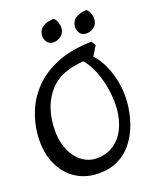

<svg xmlns="http://www.w3.org/2000/svg" viewBox="-129 -936 839 1054"><g transform="rotate(-15 290.5 -408.5)"><path d="M274 34Q208 34 152.5 -0.5Q97 -35 63.5 -101Q30 -167 30 -263Q30 -326 50.5 -393Q71 -460 119 -519.5Q167 -579 247.5 -621Q328 -663 448 -676L465 -651L436 -593Q468 -566 494 -520.5Q520 -475 535.5 -418.5Q551 -362 551 -301Q551 -241 536 -181.5Q521 -122 488.5 -73Q456 -24 403 5Q350 34 274 34ZM299 -49Q362 -51 404 -83Q446 -115 466.5 -167Q487 -219 487 -281Q487 -327 475 -383Q463 -439 438.5 -492.5Q414 -546 377 -583Q246 -564 186 -486Q126 -408 126 -291Q126 -215 150.5 -160.5Q175 -106 214.5 -77.5Q254 -49 299 -49ZM429 -726Q405 -726 393 -743.5Q381 -761 381 -779Q381 -839 466 -851Q482 -838 488.5 -821.5Q495 -805 495 -790Q495 -760 474 -743Q453 -726 429 -726ZM242 -726Q218 -726 206 -743.5Q194 -761 194 -779Q194 -839 279 -851Q295 -838 301.5 -821.5Q308 -805 308 -790Q308 -760 287 -743Q266 -726 242 -726Z"/></g></svg>

Font: Julee
Style: Regular
Weight: 400
Designer: Julian Tunni
Foundry: Julian Tunni
Version: Version 1.002; ttfautohint (v1.8.4.7-5d5b);gftools[0.9.23]